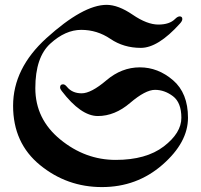

<svg xmlns="http://www.w3.org/2000/svg" viewBox="-20 -738 817 780"><path d="M168.5 -583Q317.9 -718.3 413.1 -718.3Q460.4 -718.3 519 -678.2Q577.6 -638.2 623.3 -638.2Q668.9 -638.2 691.4 -661.1Q701.7 -671.4 710 -671.4Q720.7 -671.4 720.7 -660.6Q720.7 -652.8 710.9 -642.1Q622.1 -543.5 552.2 -543.5Q482.4 -543.5 428.5 -580.1Q374.5 -616.7 310.1 -616.7Q245.6 -616.7 184.6 -561Q123.5 -505.4 123.5 -379.9Q123.5 -254.4 224.9 -171.4Q326.2 -88.4 450 -88.4Q573.7 -88.4 645.3 -143.1Q716.8 -197.8 716.8 -259.5Q716.8 -321.3 682.6 -347.2Q648.4 -373 609.6 -373Q570.8 -373 508.5 -319.8Q446.3 -266.6 377.4 -266.6Q308.6 -266.6 230.5 -368.7Q224.1 -377 224.1 -382.8Q224.1 -395.5 236.3 -395.5Q243.7 -395.5 252 -385.3Q273.4 -358.9 311.8 -358.9Q350.1 -358.9 412.1 -411.6Q474.1 -464.4 548.1 -464.4Q622.1 -464.4 682.9 -412.1Q743.7 -359.9 743.7 -259.5Q743.7 -159.2 639.9 -68.6Q536.1 22 394 22Q252 22 142.6 -67.4Q33.2 -156.7 33.2 -308.3Q33.2 -460 168.5 -583Z"/></svg>

Font: UnifrakturMaguntia
Style: Book
Weight: 400
Designer: j. 'mach' wust, Gerrit Ansmann, Georg Duffner, based on a font by Peter Wiegel, original typeface by Carl Albert Fahrenw
Version: Version 2017-03-19